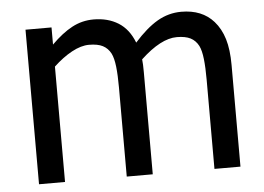

<svg xmlns="http://www.w3.org/2000/svg" viewBox="-45 -618 929 675"><g transform="rotate(-5 420.0 -280.5)"><path d="M685.5 0V-315.4Q685.5 -357.9 682.1 -388.2Q678.7 -418.5 670.4 -435.1Q660.2 -454.6 642.1 -463.9Q624 -473.1 593.8 -473.1Q537.6 -473.1 465.8 -405.8L467.3 -386.2Q467.8 -378.4 467.8 -358.9V0H376V-315.4Q376 -357.9 372.6 -388.2Q369.1 -418.5 360.8 -435.1Q350.6 -454.6 332.5 -463.9Q314.5 -473.1 284.2 -473.1Q255.9 -473.1 223.1 -455.3Q190.4 -437.5 158.2 -407.2V0H66.4V-545.4H158.2V-484.9Q196.3 -522.9 231.7 -541.7Q267.1 -560.5 307.6 -560.5Q357.9 -560.5 394.8 -537.6Q431.6 -514.6 450.2 -466.3Q493.2 -514.6 532.7 -537.6Q572.3 -560.5 617.2 -560.5Q690.4 -560.5 731.4 -514.2Q754.4 -488.3 765.9 -450.7Q777.3 -413.1 777.3 -358.9V0Z"/></g></svg>

Font: SG Kara Bold
Style: Regular
Weight: 400
Designer: Damoon Khanjanzadeh
Version: Version 1.000